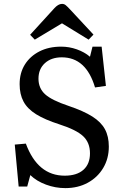

<svg xmlns="http://www.w3.org/2000/svg" viewBox="-20 -954 638 988"><path d="M316 14Q265 14 216.5 -4Q168 -22 136 -53L120 6H76L56 -210L113 -215Q174 -50 313 -50Q375 -50 409 -80Q443 -110 443 -165Q443 -220 408 -253Q373 -286 286 -314Q211 -338 166 -366Q121 -394 101 -431.5Q81 -469 81 -521Q81 -579 108 -622Q135 -665 183 -689.5Q231 -714 295 -714Q336 -714 375.5 -700Q415 -686 443 -662L456 -714H503L525 -512L469 -504Q423 -659 298 -659Q244 -659 211 -629Q178 -599 178 -549Q178 -500 212 -469Q246 -438 333 -409Q410 -383 455 -354.5Q500 -326 520 -289Q540 -252 540 -200Q540 -138 511 -89.5Q482 -41 431.5 -13.5Q381 14 316 14ZM159 -750 135 -775 260 -912Q269 -922 279 -928Q289 -934 299 -934Q310 -934 318 -927.5Q326 -921 340 -906L461 -776L436 -750L299 -834Z"/></svg>

Font: Literata 12pt
Style: Regular
Weight: 400
Designer: Latin by Veronika Burian and Jose Scaglione. Greek by Irene Vlachou. Cyrillic by Vera Evstafieva.
Foundry: TypeTogether
Version: Version 3.002